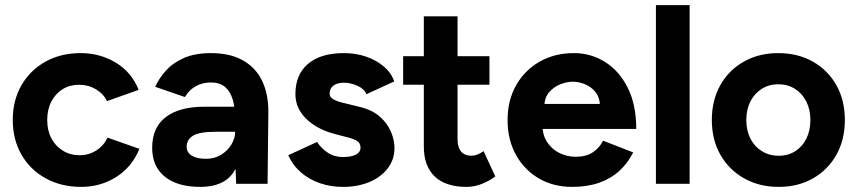

<svg xmlns="http://www.w3.org/2000/svg" viewBox="-20 -720 3359 752"><path d="M298 12Q220 12 159 -21.5Q98 -55 64 -114.5Q30 -174 30 -250Q30 -327 64 -386Q98 -445 158 -478.5Q218 -512 296 -512Q371 -512 433 -475Q495 -438 523 -368L399 -324Q385 -353 355.5 -370.5Q326 -388 290 -388Q253 -388 225 -370.5Q197 -353 181 -322Q165 -291 165 -250Q165 -209 181 -178.5Q197 -148 226 -130Q255 -112 292 -112Q328 -112 357.5 -131Q387 -150 401 -181L526 -137Q497 -66 435.5 -27Q374 12 298 12Z M905 0 901 -101V-253Q901 -298 891.5 -330Q882 -362 861.5 -379.5Q841 -397 806 -397Q774 -397 748 -383Q722 -369 704 -340L588 -380Q602 -412 629 -442.5Q656 -473 699.5 -492.5Q743 -512 806 -512Q882 -512 932.5 -483Q983 -454 1007.5 -401.5Q1032 -349 1031 -277L1028 0ZM765 12Q675 12 625.5 -28Q576 -68 576 -141Q576 -221 629.5 -261.5Q683 -302 780 -302H907V-204H826Q761 -204 736 -188.5Q711 -173 711 -145Q711 -123 731 -110.5Q751 -98 787 -98Q820 -98 845.5 -113.5Q871 -129 886 -153.5Q901 -178 901 -204H933Q933 -102 894.5 -45Q856 12 765 12Z M1323 12Q1275 12 1233 -2.5Q1191 -17 1159 -44.5Q1127 -72 1109 -112L1222 -164Q1237 -140 1263 -122.5Q1289 -105 1323 -105Q1356 -105 1374 -114.5Q1392 -124 1392 -142Q1392 -160 1377.5 -168.5Q1363 -177 1338 -183L1292 -195Q1220 -214 1178.5 -255.5Q1137 -297 1137 -351Q1137 -428 1186.5 -470Q1236 -512 1327 -512Q1374 -512 1414.5 -498Q1455 -484 1484 -459Q1513 -434 1524 -401L1415 -351Q1408 -371 1381 -383.5Q1354 -396 1327 -396Q1300 -396 1285.5 -384.5Q1271 -373 1271 -353Q1271 -340 1285 -331.5Q1299 -323 1325 -317L1390 -301Q1439 -289 1468.5 -262.5Q1498 -236 1511.5 -203.5Q1525 -171 1525 -140Q1525 -95 1498.5 -60.5Q1472 -26 1426.5 -7Q1381 12 1323 12Z M1808 12Q1725 12 1682.5 -29Q1640 -70 1640 -146V-656H1772V-175Q1772 -143 1786 -126.5Q1800 -110 1827 -110Q1837 -110 1849 -114.5Q1861 -119 1874 -128L1920 -29Q1896 -11 1866.5 0.5Q1837 12 1808 12ZM1559 -388V-500H1897V-388Z M2221 12Q2147 12 2090 -21.5Q2033 -55 2000.5 -114Q1968 -173 1968 -250Q1968 -327 2001.5 -386Q2035 -445 2093.5 -478.5Q2152 -512 2228 -512Q2294 -512 2349.5 -477.5Q2405 -443 2438.5 -376.5Q2472 -310 2472 -215H2093L2105 -227Q2105 -190 2123.5 -162.5Q2142 -135 2171.5 -120.5Q2201 -106 2235 -106Q2276 -106 2302 -123.5Q2328 -141 2342 -169L2460 -123Q2439 -81 2405.5 -50.5Q2372 -20 2326 -4Q2280 12 2221 12ZM2112 -301 2100 -313H2341L2330 -301Q2330 -337 2313 -358.5Q2296 -380 2271.5 -390Q2247 -400 2224 -400Q2201 -400 2175 -390Q2149 -380 2130.5 -358.5Q2112 -337 2112 -301Z M2549 0V-700H2681V0Z M3030 12Q2954 12 2894.5 -21.5Q2835 -55 2801.5 -114Q2768 -173 2768 -250Q2768 -327 2801 -386Q2834 -445 2893 -478.5Q2952 -512 3028 -512Q3105 -512 3164 -478.5Q3223 -445 3256 -386Q3289 -327 3289 -250Q3289 -173 3256 -114Q3223 -55 3164.5 -21.5Q3106 12 3030 12ZM3030 -110Q3067 -110 3095 -128Q3123 -146 3138.5 -177.5Q3154 -209 3154 -250Q3154 -291 3138 -322.5Q3122 -354 3093.5 -372Q3065 -390 3028 -390Q2992 -390 2963.5 -372Q2935 -354 2919 -322.5Q2903 -291 2903 -250Q2903 -209 2919 -177.5Q2935 -146 2964 -128Q2993 -110 3030 -110Z"/></svg>

Font: Figtree
Style: Bold
Weight: 700
Designer: Erik Kennedy
Foundry: Erik Kennedy
Version: Version 2.001;gftools[0.9.30]